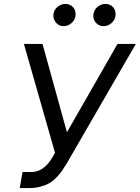

<svg xmlns="http://www.w3.org/2000/svg" viewBox="-20 -952 715 982"><path d="M81 9.9 95.2 -72.4H140.6Q203.1 -72.4 245.7 -143.5L261.4 -170.5L102.3 -727.3H197.4L322.4 -275.6L581 -727.3H674.7L322.4 -117.9Q307.5 -93.4 296.7 -77.9Q285.9 -62.5 268.3 -44Q250.7 -25.6 232.2 -15.1Q213.8 -4.6 187 2.7Q160.2 9.9 127.8 9.9ZM509.2 -818.2Q485.4 -818.2 469.6 -836.8Q453.8 -855.5 458.1 -880.7Q461.6 -902.7 479.4 -917.3Q497.2 -931.8 517.8 -931.8Q544.4 -931.8 559.5 -913.9Q574.6 -896 570.3 -869.3Q567.1 -848.4 549.5 -833.3Q532 -818.2 509.2 -818.2ZM304.7 -818.2Q281.2 -818.2 265.6 -837.2Q250 -856.2 253.6 -880.7Q256.7 -902.3 274.5 -917.1Q292.3 -931.8 313.2 -931.8Q339.8 -931.8 354.9 -913.9Q370 -896 365.8 -869.3Q362.6 -848.4 345 -833.3Q327.4 -818.2 304.7 -818.2Z"/></svg>

Font: Karasuma Gothic
Style: Italic
Weight: 400
Italic angle: -9.39999°
Designer: Rasmus Andersson / Ryoko Nishizuka
Foundry: Genbu
Version: Version 1.00